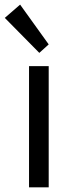

<svg xmlns="http://www.w3.org/2000/svg" viewBox="-40 -800 298 820"><path d="M84 -517.6H168V0H84ZM-19.5 -723.6 45.9 -780.3 168 -610.4 127.9 -574.2Z"/></svg>

Font: Reddit Sans Vanilla
Style: Regular
Weight: 400
Designer: Stephen Hutchings
Foundry: Reddit
Version: Version 1.013